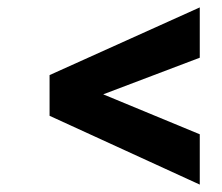

<svg xmlns="http://www.w3.org/2000/svg" viewBox="-20 -509 600 519"><path d="M520 -353 259 -254 520 -146V-10L114 -196V-306L520 -489Z"/></svg>

Font: Titillium Web
Style: Bold Italic
Weight: 700
Italic angle: -13°
Version: Version 1.001;PS 57.000;hotconv 1.0.70;makeotf.lib2.5.55311